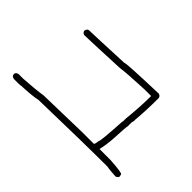

<svg xmlns="http://www.w3.org/2000/svg" viewBox="-78 -828 1156 1156"><g transform="rotate(45 500.0 -249.5)"><path d="M757.8 -527.3Q775.4 -521 775.4 -505.9Q775.4 -404.8 767.6 -316.4V-304.7Q763.7 -291 763.7 -289.1V-255.9Q759.8 -244.1 755.9 -152.3Q752 -86.4 740.2 -39.1H834Q939.5 -32.2 939.5 -23.4L943.4 -9.8Q943.4 2.4 925.8 9.8Q860.8 5.9 851.6 2Q654.3 2 271.5 11.7Q233.9 21 134.8 25.4Q134.8 27.3 117.2 27.3H78.1Q56.6 23.9 56.6 5.9Q56.6 -9.8 78.1 -13.7H115.2Q212.9 -19.5 273.4 -29.3L595.7 -37.1H693.4Q699.2 -37.1 703.1 -70.3Q710.4 -70.3 720.7 -252Q722.7 -252 722.7 -259.8V-281.2Q734.4 -393.6 734.4 -484.4H677.7Q527.8 -478 482.4 -470.7Q220.2 -459 189.5 -459Q171.9 -465.3 171.9 -480.5Q177.7 -500 191.4 -500Q215.3 -500 480.5 -511.7Q480.5 -518.6 757.8 -527.3Z"/></g></svg>

Font: CEF Fonts CJK
Style: Regular
Weight: 400
Designer: PartyBoss (派对大魔王)
Version: Release 2.25